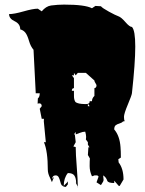

<svg xmlns="http://www.w3.org/2000/svg" viewBox="-20 -760 639 847"><path d="M405.8 44.4 415 18.6 409.2 13.7H396.5Q396.5 14.6 385.7 17.6Q375.5 -4.4 375.5 -27.1Q375.5 -49.8 376.5 -61L367.7 -76.2L370.1 -112.8L372.6 -107.9L374 -111.3L367.7 -122.1V-132.8L358.9 -144.5L359.9 -155.8Q359.9 -165.5 356 -179.2Q345.7 -179.2 331.3 -173.6Q316.9 -168 314 -167V-178.2L306.2 -167H310.1L314 -132.8L303.7 -113.8L314 -111.3Q314 -81.1 318.6 -23.7Q323.2 33.7 323.2 63.5L315.9 49.3L314.9 46.9L315.9 48.3Q315.9 26.4 308.3 14.9Q300.8 3.4 279.3 3.4Q261.2 25.9 261.2 59.6Q277.3 44.9 279.3 39.6V53.2L270.5 64.5Q252.9 64.5 251 49.3Q251 51.3 252 54.7Q252.9 58.1 252.9 59.6Q249 54.2 246.1 42Q243.2 29.8 238.8 21.7Q234.4 13.7 225.6 13.7Q210 13.7 210 32.2Q210.4 28.8 213.4 25.4Q216.3 22 217.8 22L209 43.5Q206.5 36.1 201.7 26.4Q190.9 5.9 190.9 -11.2Q190.9 -92.8 173.8 -132.8H182.1L173.3 -224.6L173.8 -235.8H164.1L155.3 -280.3L164.1 -291.5Q164.1 -304.2 152.3 -304.2L146 -302.7L147 -325.7Q155.3 -332 155.3 -348.6H137.7L127.9 -540.5Q115.2 -554.7 107.9 -579.8Q100.6 -605 91.8 -616Q83 -627 69.3 -630.4Q69.3 -654.8 44.7 -666.3Q20 -677.7 20 -697.8Q42 -697.8 83.7 -709.7Q125.5 -721.7 147 -721.7L164.1 -710Q182.6 -732.4 205.1 -735.8Q235.4 -739.7 262.7 -739.7Q355 -739.7 385.7 -723.6L400.9 -733.9L425.3 -732.4Q431.2 -724.6 460.7 -708.5Q490.2 -692.4 502.4 -688.2Q514.6 -684.1 533.2 -662.6Q551.8 -641.1 562 -641.1Q576.7 -626.5 576.7 -554.4Q576.7 -482.4 562 -348.6Q561 -339.4 543.9 -298.8Q526.9 -258.3 526.9 -244.6Q526.9 -231 530.3 -225.6L522.5 -224.1Q517.6 -218.3 507.1 -215.3Q496.6 -212.4 490.2 -207.3Q483.9 -202.1 483.9 -189Q508.3 -160.6 511.7 -110.4Q513.2 -92.8 513.2 -64.9L502 -57.6L503.4 -43.5Q524.9 -15.6 524.9 31.7L507.8 60.5L503.4 59.6L483.9 37.1V47.4Q456.5 47.4 453.1 37.1Q448.2 22 435.1 13.7L437 34.2Q437 38.6 431.6 46.6Q426.3 54.7 425.3 56.6ZM375.5 -313.5H385.7Q385.7 -326.7 396.5 -336.9V-371.1Q400.4 -371.1 403.1 -374.8Q405.8 -378.4 405.8 -382.6Q405.8 -386.7 401.1 -393.3Q396.5 -399.9 396.5 -404.8L358.9 -438.5H323.2L314 -427.7L306.2 -438.5V-427.7H296.9L306.2 -415.5V-371.1Q296.9 -371.1 296.9 -359.4H306.2Q306.2 -356.4 306.2 -346.9Q306.2 -337.4 306.4 -331.5Q306.6 -325.7 308.8 -318.1Q311 -310.5 315.9 -307.9Q320.8 -305.2 329.3 -303.2Q337.9 -301.3 357.2 -300.8Q376.5 -300.3 375.5 -313.5ZM375.5 -291.5 367.7 -302.7V-291.5ZM323.2 63.5Q324.2 64.5 324.2 65.4Q324.2 66.4 323.2 67.4ZM314.9 46.9Q314 46.9 314 44.4Z"/></svg>

Font: Butcherman Caps
Style: Regular
Weight: 400
Version: Version 001.003